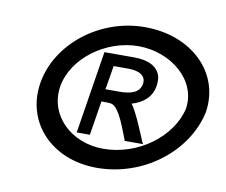

<svg xmlns="http://www.w3.org/2000/svg" viewBox="-60 -535 729 618"><g transform="rotate(10 305.0 -225.5)"><path d="M66 -226C45 -95 144 11 292 11C446 11 579 -95 607 -226C628 -357 521 -462 367 -462C219 -462 87 -357 66 -226ZM131 -226C146 -321 251 -398 357 -398C464 -398 557 -321 542 -226C520 -131 415 -53 302 -53C196 -53 116 -131 131 -226ZM209 -90H252L270 -202H280C288 -202 296 -202 301 -201C330 -197 354 -118 365 -93V-90H426L422 -97C417 -109 386 -187 367 -212C399 -221 430 -242 436 -281C438 -292 438 -303 436 -313C427 -344 397 -360 349 -360H252ZM276 -243 289 -321H337C373 -321 396 -308 392 -281C387 -252 360 -243 322 -243Z"/></g></svg>

Font: Charger Pro
Style: BdExtObl
Weight: 700
Designer: Jasper
Foundry: Cannot Into Space Fonts
Version: Version 1.09